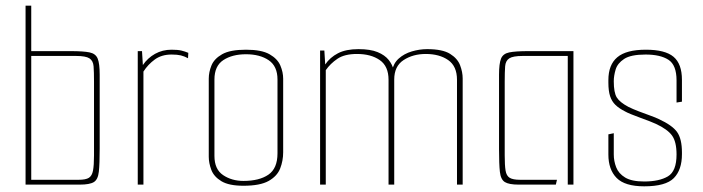

<svg xmlns="http://www.w3.org/2000/svg" viewBox="-20 -650 2475 676"><path d="M70 0V-630H90V-470H229Q274 -470 295.5 -465.5Q317 -461 324 -443.5Q331 -426 331 -387V-127Q331 -73 328 -45.5Q325 -18 310.5 -9Q296 0 261 0ZM90 -17H257Q282 -17 293 -24Q304 -31 307.5 -49.5Q311 -68 311 -103V-362Q311 -397 309.5 -416.5Q308 -436 295 -444.5Q282 -453 248 -453H90Z M465 0V-470H480L483 -421Q500 -446 526 -460.5Q552 -475 584 -475Q606 -475 618.5 -472Q631 -469 643 -464L642 -445Q629 -452 616.5 -455Q604 -458 584 -458Q549 -458 525 -440.5Q501 -423 485 -398V0Z M837 4Q786 4 759.5 -12Q733 -28 724 -52Q715 -76 715 -98V-373Q715 -396 724.5 -419.5Q734 -443 762 -459Q790 -475 846 -475Q901 -475 929 -459Q957 -443 967 -419.5Q977 -396 977 -373V-114Q977 -84 966.5 -57Q956 -30 926 -13Q896 4 837 4ZM837 -13Q893 -13 925 -35Q957 -57 957 -110V-370Q957 -417 926 -438Q895 -459 846 -459Q798 -459 766.5 -438.5Q735 -418 735 -370V-101Q735 -54 765.5 -33.5Q796 -13 837 -13Z M1107 0V-472H1122L1125 -423Q1142 -448 1170 -462.5Q1198 -477 1242 -477Q1284 -477 1309.5 -466.5Q1335 -456 1348.5 -439Q1362 -422 1366 -403L1360 -400Q1365 -427 1384 -444Q1403 -461 1430 -469Q1457 -477 1484 -477Q1538 -477 1564.5 -460.5Q1591 -444 1600 -420Q1609 -396 1609 -374V0H1589V-369Q1589 -417 1558 -438.5Q1527 -460 1479 -460Q1434 -460 1401 -438.5Q1368 -417 1368 -370V0H1348V-369Q1348 -417 1317 -438.5Q1286 -460 1237 -460Q1193 -460 1168 -443Q1143 -426 1127 -403V0Z M1806 0Q1772 0 1757.5 -9Q1743 -18 1740 -45Q1737 -72 1737 -125V-387Q1737 -426 1744 -443.5Q1751 -461 1773 -465.5Q1795 -470 1840 -470H1999V0H1979V-453H1820Q1786 -453 1773 -444.5Q1760 -436 1758.5 -416.5Q1757 -397 1757 -362V-103Q1757 -68 1760 -49.5Q1763 -31 1774.5 -24Q1786 -17 1811 -17H1941L1937 0Z M2248 6Q2180 6 2151 -23.5Q2122 -53 2122 -106V-177L2141 -181V-106Q2141 -83 2149.5 -61Q2158 -39 2181 -25Q2204 -11 2248 -11Q2301 -11 2331.5 -29Q2362 -47 2362 -106Q2362 -151 2346 -173Q2330 -195 2289 -214Q2283 -217 2267.5 -223Q2252 -229 2234 -235.5Q2216 -242 2201.5 -248Q2187 -254 2182 -257Q2160 -268 2147 -280.5Q2134 -293 2128 -311.5Q2122 -330 2122 -359V-368Q2122 -422 2153.5 -448.5Q2185 -475 2254 -475Q2322 -475 2351.5 -450Q2381 -425 2381 -369V-292L2362 -289V-367Q2362 -421 2333.5 -439.5Q2305 -458 2253 -458Q2201 -458 2177.5 -442.5Q2154 -427 2147.5 -405Q2141 -383 2141 -364Q2141 -324 2151.5 -307Q2162 -290 2192 -274Q2208 -266 2229 -258Q2250 -250 2269.5 -243Q2289 -236 2299 -231Q2347 -209 2364 -185Q2381 -161 2381 -113V-107Q2381 -52 2352.5 -23Q2324 6 2248 6Z"/></svg>

Font: Smooch Sans Thin Thin
Style: Regular
Weight: 250
Version: Version 1.010